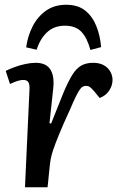

<svg xmlns="http://www.w3.org/2000/svg" viewBox="-20 -787 523 807"><path d="M104 -412Q105 -431 99.5 -441Q94 -451 78 -451Q68 -451 54.5 -447Q41 -443 22 -434L4 -489Q20 -497 41.5 -505Q63 -513 86.5 -518Q110 -523 130 -523Q173 -523 191 -496Q209 -469 204 -418L188 -269L195 -268L247 -398Q266 -443 283 -471Q300 -499 321 -511Q342 -523 371 -523Q399 -523 417 -512.5Q435 -502 444 -485.5Q453 -469 453 -451Q453 -428 439.5 -407Q426 -386 399 -375L377 -402Q365 -416 358 -421Q351 -426 341 -426Q334 -426 327.5 -422.5Q321 -419 314 -408.5Q307 -398 297.5 -378.5Q288 -359 274 -326Q244 -261 228 -221.5Q212 -182 204 -158.5Q196 -135 193 -117.5Q190 -100 188 -79L180 0H85ZM258 -767Q307 -767 337.5 -743Q368 -719 384.5 -678.5Q401 -638 405 -589L360 -577Q346 -629 321.5 -654Q297 -679 253 -679Q207 -679 177.5 -651Q148 -623 134 -578L90 -588Q96 -634 116.5 -675Q137 -716 172.5 -741.5Q208 -767 258 -767Z"/></svg>

Font: Literata Medium
Style: Italic
Weight: 500
Italic angle: -2°
Designer: Latin by Veronika Burian and Jose Scaglione. Greek by Irene Vlachou. Cyrillic by Vera Evstafieva
Foundry: TypeTogether
Version: Version 3.103;gftools[0.9.29]